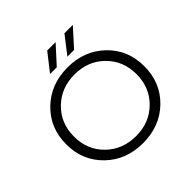

<svg xmlns="http://www.w3.org/2000/svg" viewBox="-219 -1076 1277 1277"><g transform="rotate(-45 419.5 -437.5)"><path d="M307 -757 404 -881H483L370 -757ZM470 -757 566 -881H645L533 -757ZM420 6Q261 6 156.5 -95.5Q52 -197 52 -350Q52 -503 156.5 -604.5Q261 -706 420 -706Q578 -706 682.5 -605Q787 -504 787 -350Q787 -196 682.5 -95Q578 6 420 6ZM420 -60Q546 -60 629.5 -142.5Q713 -225 713 -350Q713 -475 629.5 -557.5Q546 -640 420 -640Q293 -640 209 -557.5Q125 -475 125 -350Q125 -225 209 -142.5Q293 -60 420 -60Z"/></g></svg>

Font: mBank
Style: Regular
Weight: 400
Designer: Julieta Ulanovsky
Foundry: Julieta Ulanovsky
Version: Version 7.200;PS 007.200;hotconv 1.0.88;makeotf.lib2.5.64775